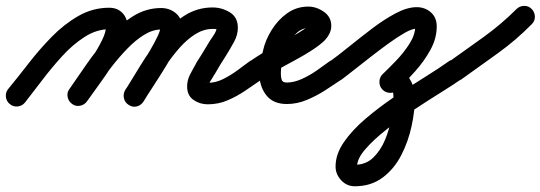

<svg xmlns="http://www.w3.org/2000/svg" viewBox="-52 -322 1886 670"><path d="M-18 41Q-30 31 -31.5 15.5Q-33 0 -23 -12Q10 -52 47.5 -100.5Q85 -149 128.5 -193.5Q172 -238 222 -266.5Q272 -295 329 -295Q358 -295 375.5 -276.5Q393 -258 393 -229Q393 -200 378 -165Q363 -130 340 -94.5Q317 -59 293 -26Q269 7 252 31Q243 44 227.5 47Q212 50 200 41Q187 32 184 16.5Q181 1 190 -11Q203 -30 224.5 -58.5Q246 -87 267.5 -119Q289 -151 303.5 -180.5Q318 -210 318 -229Q318 -231 321 -226.5Q324 -222 327 -221Q329 -220 329 -220Q285 -220 243 -193Q201 -166 163.5 -124.5Q126 -83 93.5 -40Q61 3 35 36Q25 48 9.5 49.5Q-6 51 -18 41ZM200 41Q187 32 184 16.5Q181 1 190 -11Q217 -50 250.5 -98.5Q284 -147 324.5 -191.5Q365 -236 411.5 -265Q458 -294 510 -294Q540 -294 561.5 -276Q583 -258 583 -227Q583 -203 567.5 -167.5Q552 -132 528.5 -93.5Q505 -55 483 -21.5Q461 12 449 32Q449 32 449 32Q449 32 449 32Q441 45 425.5 48.5Q410 52 397 44Q384 36 380.5 21Q377 6 385 -8Q392 -18 406.5 -40.5Q421 -63 438 -90.5Q455 -118 471.5 -146Q488 -174 498 -195.5Q508 -217 508 -227Q508 -227 511.5 -223Q515 -219 510 -219Q481 -219 451 -200.5Q421 -182 392.5 -152.5Q364 -123 337.5 -89Q311 -55 289 -23Q267 9 252 31Q243 44 227.5 47Q212 50 200 41ZM397 44Q384 36 380.5 21Q377 6 385 -7Q410 -48 440.5 -97.5Q471 -147 508.5 -192.5Q546 -238 591 -267Q636 -296 690 -296Q722 -296 750 -279Q778 -262 778 -225Q778 -200 764.5 -175.5Q751 -151 738 -130Q738 -130 738 -130Q738 -130 738 -130Q727 -113 716.5 -96Q706 -79 696 -61Q696 -61 696 -62Q696 -62 696 -62Q692 -54 684 -42Q676 -30 676 -20Q676 -21 676 -23Q675 -25 673 -28Q670 -34 667 -33.5Q664 -33 673 -33Q700 -33 725.5 -45.5Q751 -58 775 -75.5Q799 -93 819 -108Q819 -108 819 -108Q819 -108 819 -108Q832 -117 847.5 -114Q863 -111 872 -99Q881 -86 878 -70.5Q875 -55 863 -46Q834 -26 804.5 -6Q775 14 742.5 28Q710 42 673 42Q645 42 623 26.5Q601 11 601 -20Q601 -42 611 -61.5Q621 -81 632 -100Q632 -100 632 -100Q632 -101 632 -101Q643 -118 653.5 -135Q664 -152 674 -169Q674 -169 674 -169Q674 -169 674 -169Q679 -178 691.5 -196Q704 -214 704 -225Q704 -224 704 -223Q705 -220 706 -219Q706 -219 706 -219Q702 -221 698 -221Q694 -221 690 -221Q659 -221 630 -203Q601 -185 574.5 -155Q548 -125 525 -90.5Q502 -56 482.5 -23.5Q463 9 448 32Q440 46 425 49.5Q410 53 397 44Z M810 -56Q801 -68 804 -83.5Q807 -99 820 -108Q866 -140 916.5 -166Q967 -192 1014 -223Q1018 -226 1021.5 -228.5Q1025 -231 1028 -234Q1030 -236 1029.5 -236Q1029 -236 1029 -234Q1029 -233 1029 -232Q1029 -239 1029.5 -232Q1030 -225 1030 -224Q1032 -220 1030.5 -222Q1029 -224 1024 -224Q1002 -224 984.5 -208Q967 -192 955.5 -170.5Q944 -149 940 -130Q940 -130 939 -129Q939 -127 939 -127Q934 -112 931 -97Q928 -82 928 -66Q928 -53 931 -43.5Q934 -34 949 -34Q974 -34 1001.5 -46.5Q1029 -59 1054 -76.5Q1079 -94 1098 -108Q1098 -108 1098 -108Q1098 -108 1098 -108Q1111 -117 1126.5 -114Q1142 -111 1151 -99Q1160 -86 1157 -70.5Q1154 -55 1142 -46Q1114 -27 1083 -7Q1052 13 1018 27Q984 41 949 41Q901 41 877 10Q853 -21 853 -66Q853 -88 857 -108Q861 -128 867 -149Q867 -149 867 -147Q866 -146 866 -146Q874 -182 896 -217.5Q918 -253 950.5 -276Q983 -299 1024 -299Q1052 -299 1078 -281Q1104 -263 1104 -232Q1104 -218 1098 -205.5Q1092 -193 1082 -182Q1066 -166 1038.5 -148Q1011 -130 978.5 -112.5Q946 -95 915 -78Q884 -61 862 -46Q850 -37 834.5 -40Q819 -43 810 -56Z M1088 -54Q1079 -67 1082 -82Q1085 -97 1097 -106Q1126 -127 1165 -158.5Q1204 -190 1246 -222Q1288 -254 1328.5 -275.5Q1369 -297 1402 -297Q1431 -297 1451.5 -279Q1472 -261 1472 -230Q1472 -188 1450 -148Q1428 -108 1396.5 -73Q1365 -38 1337 -9Q1326 2 1310 2Q1294 2 1283 -9Q1272 -20 1272 -36Q1272 -52 1283 -63Q1303 -82 1330 -110Q1357 -138 1377 -169.5Q1397 -201 1397 -230Q1397 -232 1402 -227Q1407 -222 1402 -222Q1386 -222 1360.5 -207.5Q1335 -193 1304 -170.5Q1273 -148 1241.5 -123.5Q1210 -99 1183.5 -78Q1157 -57 1141 -45Q1128 -36 1112.5 -38.5Q1097 -41 1088 -54ZM1326 -2Q1312 5 1297 -0.5Q1282 -6 1276 -20Q1269 -34 1274.5 -49Q1280 -64 1294 -70Q1326 -85 1348.5 -73.5Q1371 -62 1383.5 -36.5Q1396 -11 1396 17Q1396 63 1384.5 117Q1373 171 1348.5 219Q1324 267 1283.5 297.5Q1243 328 1186 328Q1158 328 1138.5 307Q1119 286 1119 259Q1119 216 1148 174Q1177 132 1224 92Q1271 52 1325 15.5Q1379 -21 1429 -52Q1479 -83 1514 -108Q1514 -108 1514 -108Q1514 -108 1514 -108Q1527 -117 1542.5 -114Q1558 -111 1567 -99Q1576 -86 1573 -70.5Q1570 -55 1558 -46Q1531 -27 1486 1Q1441 29 1391 62Q1341 95 1296 130.5Q1251 166 1222.5 199Q1194 232 1194 259Q1194 258 1194 257Q1193 254 1189 253Q1188 253 1187 253Q1186 253 1186 253Q1225 253 1251 227.5Q1277 202 1292.5 164Q1308 126 1314.5 86Q1321 46 1321 17Q1321 12 1320.5 6Q1320 0 1317 -5Q1316 -7 1322 -5Q1328 -3 1326 -2Q1326 -2 1326 -2Q1326 -2 1326 -2Z M1505 -54Q1496 -67 1499 -82Q1502 -97 1514 -106Q1575 -149 1636.5 -193.5Q1698 -238 1750 -290Q1750 -290 1750 -290Q1750 -290 1750 -290Q1761 -301 1776.5 -301.5Q1792 -302 1803 -291Q1814 -280 1814.5 -264.5Q1815 -249 1804 -238Q1749 -182 1685 -136Q1621 -90 1558 -45Q1545 -36 1529.5 -38.5Q1514 -41 1505 -54Z"/></svg>

Font: FRB American Cursive Guidelines Extrabold
Style: Bold Italic
Weight: 800
Italic angle: -25°
Version: Version 2.0;Modular Font Editor K font №1